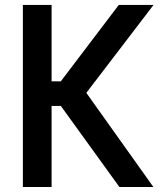

<svg xmlns="http://www.w3.org/2000/svg" viewBox="-20 -747 671 767"><path d="M457 0 223 -323.9H186.1V0H71.4V-727.3H186.1V-422.2H223L454.5 -727.3H593.4L324.9 -376.1L592.7 0Z"/></svg>

Font: Interface Medium
Style: Regular
Weight: 500
Designer: Rasmus Andersson
Foundry: rsms
Version: Version 1.8